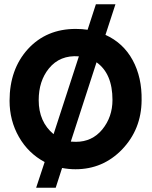

<svg xmlns="http://www.w3.org/2000/svg" viewBox="-20 -784 715 903"><path d="M646 -312Q645 -176 554 -81Q464 12 335 12Q304 12 272 6L242 99H150L190 -22Q113 -63 69 -140Q25 -217 25 -310Q25 -458 111 -553Q198 -648 336 -648Q367 -648 392 -644L431 -764H523L476 -620Q560 -582 604 -501Q648 -420 646 -312ZM509 -314Q509 -438 434 -491L313 -118Q321 -117 337 -117Q413 -117 461 -175Q509 -234 509 -314ZM232 -153 351 -519Q262 -526 210 -462Q162 -403 162 -313Q162 -211 232 -153Z"/></svg>

Font: GFS Neohellenic Rg
Style: Bold
Weight: 700
Designer: Designed by Takis Katsoulidis and George D. Matthiopoulos.
Foundry: Designed by Takis Katsoulidis and George D. Matthiopoulos.
Version: Version 1.0